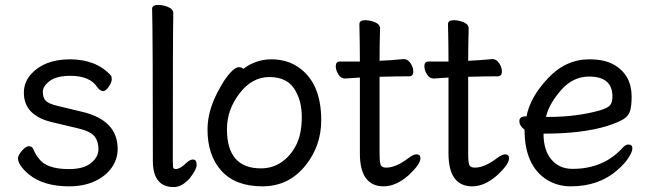

<svg xmlns="http://www.w3.org/2000/svg" viewBox="-20 -733 2638 780"><path d="M261 24Q157 24 98 -24Q53 -62 53 -90Q53 -102 69 -120.5Q85 -139 97 -139Q110 -139 115 -128Q122 -109 137 -90Q168 -46 260 -46Q319 -46 349.5 -70.5Q380 -95 380 -127Q380 -159 363.5 -179.5Q347 -200 295.5 -212Q244 -224 194 -236Q77 -263 77 -356Q77 -397 103 -428Q158 -492 264 -492Q370 -492 430 -427Q434 -423 434 -411Q434 -399 422 -381Q410 -363 399 -363Q387 -363 375 -379Q345 -425 266 -425Q210 -425 182 -404Q154 -383 154 -360Q154 -336 166 -323.5Q178 -311 217 -302L313 -279Q458 -245 458 -128Q458 -86 433.5 -51.5Q409 -17 364.5 3.5Q320 24 261 24Z M686 27Q603 27 601 -75Q601 -590 598 -697Q598 -713 623 -713Q642 -713 663 -704.5Q684 -696 684 -679Q682 -590 682 -78Q682 -53 685 -49.5Q688 -46 694 -46Q713 -47 738 -72Q752 -85 764 -85Q779 -85 779 -63Q779 -45 751 -9Q719 27 686 27Z M1046 24Q937 24 880 -38.5Q823 -101 823 -207Q823 -289 874 -377Q894 -414 915 -437Q936 -460 950 -460Q963 -460 968 -453Q1020 -492 1082 -492Q1144 -492 1189 -462Q1285 -399 1285 -245Q1285 -141 1222 -62Q1154 24 1046 24ZM1040 -49Q1087 -49 1124 -74.5Q1161 -100 1183.5 -144.5Q1206 -189 1206 -258Q1206 -326 1175 -373Q1144 -420 1074 -420Q1004 -420 953 -353.5Q902 -287 902 -208Q902 -49 1040 -49Z M1539 24Q1442 24 1442 -110V-418L1382 -414Q1365 -414 1354.5 -431Q1344 -448 1344 -464Q1344 -483 1361 -483H1442Q1442 -556 1440 -635Q1440 -651 1464 -651Q1483 -651 1503.5 -642.5Q1524 -634 1524 -617Q1522 -552 1522 -486Q1568 -488 1620 -493Q1637 -493 1648 -476Q1659 -459 1659 -443Q1659 -423 1642 -423Q1594 -423 1522 -421V-108Q1522 -70 1527.5 -61Q1533 -52 1549 -52Q1589 -52 1641 -92Q1660 -106 1672 -106Q1688 -106 1688 -90Q1688 -66 1641 -22Q1589 24 1539 24Z M1899 24Q1802 24 1802 -110V-418L1742 -414Q1725 -414 1714.5 -431Q1704 -448 1704 -464Q1704 -483 1721 -483H1802Q1802 -556 1800 -635Q1800 -651 1824 -651Q1843 -651 1863.5 -642.5Q1884 -634 1884 -617Q1882 -552 1882 -486Q1928 -488 1980 -493Q1997 -493 2008 -476Q2019 -459 2019 -443Q2019 -423 2002 -423Q1954 -423 1882 -421V-108Q1882 -70 1887.5 -61Q1893 -52 1909 -52Q1949 -52 2001 -92Q2020 -106 2032 -106Q2048 -106 2048 -90Q2048 -66 2001 -22Q1949 24 1899 24Z M2299 24Q2246 24 2203 -2Q2111 -59 2111 -206Q2090 -222 2090 -241Q2090 -260 2115 -260H2119Q2133 -337 2205.5 -414.5Q2278 -492 2374 -492Q2438 -492 2476 -469Q2546 -428 2546 -340Q2546 -305 2540 -283.5Q2534 -262 2513 -249Q2492 -236 2446 -221Q2345 -190 2188 -190Q2188 -123 2220 -85Q2252 -47 2306 -47Q2429 -47 2506 -129Q2520 -146 2533 -146Q2549 -146 2549 -130Q2549 -117 2534 -93Q2519 -69 2488 -42Q2413 24 2299 24ZM2198 -258H2210Q2321 -258 2415 -284Q2449 -294 2458.5 -305.5Q2468 -317 2468 -341Q2468 -422 2373 -422Q2307 -422 2258.5 -366Q2210 -310 2198 -258Z"/></svg>

Font: LXGW WenKai TC
Style: Bold
Weight: 700
Designer: LXGW / Fontworks Inc.
Foundry: LXGW / Fontworks Inc.
Version: Version 1.330;April 28, 2024